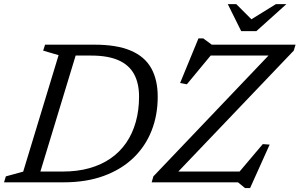

<svg xmlns="http://www.w3.org/2000/svg" viewBox="-38 -904 1486 952"><path d="M274 -53.5Q346 -53.5 405.5 -70.2Q465 -87 510.8 -118.8Q556.5 -150.5 587.8 -196Q619 -241.5 635.2 -299.2Q651.5 -357 651.5 -425.5Q651.5 -490.5 627 -536Q602.5 -581.5 550 -605Q497.5 -628.5 413.5 -628.5H285L302.5 -682.5H430.5Q540.5 -682.5 609.8 -653.2Q679 -624 711.5 -566.5Q744 -509 744 -424Q744 -333 713.5 -255.8Q683 -178.5 623.5 -121.2Q564 -64 477 -32Q390 0 277.5 0H94L111.5 -53.5ZM252.5 -630.5 176 -653 185.5 -682.5H353.5L146 0H-18L-9 -29.5L77 -53ZM1427.5 -682.5 1418.5 -653 830.5 -37 825.5 -53.5H1150L1265 -189.5L1299 -187L1202 28.5H1177L1142 0H714L722.5 -29.5L1309 -645L1314 -628.5H1006.5L888.5 -486L855 -492.5L946 -713.5H970L1012 -682.5ZM1382 -883.5 1233 -749.5H1158L1091.5 -883.5H1133.5L1214.5 -802.5H1199L1330 -883.5Z"/></svg>

Font: Newsreader 14pt
Style: Italic
Weight: 400
Italic angle: -17°
Designer: Hugues Gentile
Foundry: Production Type
Version: Version 1.003